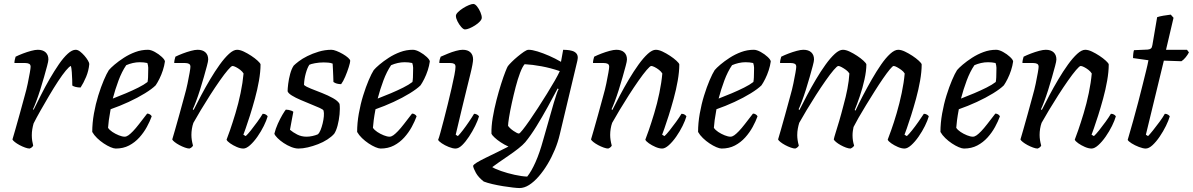

<svg xmlns="http://www.w3.org/2000/svg" viewBox="-20 -752 6039 972"><path d="M130 0Q121 0 107 -5Q93 -10 79 -17.5Q65 -25 55 -33Q45 -41 43 -46Q48 -61 57 -94Q66 -127 79 -172Q92 -217 105 -267Q114 -298 120.5 -329.5Q127 -361 131 -384Q135 -407 135 -414Q135 -425 127.5 -429Q120 -433 107 -433H53Q53 -441 55 -450Q57 -459 59 -465Q75 -473 96 -481Q117 -489 137.5 -494.5Q158 -500 171 -500Q197 -500 211 -487Q225 -474 225 -451Q225 -442 218.5 -418Q212 -394 203 -362Q194 -330 183.5 -297Q173 -264 163 -237.5Q153 -211 147 -199L150 -196Q167 -230 187.5 -271Q208 -312 231.5 -352.5Q255 -393 278 -426.5Q301 -460 323 -480Q345 -500 363 -500Q374 -500 385.5 -491Q397 -482 407.5 -470Q418 -458 425 -446Q432 -434 432 -428Q429 -394 416 -363Q403 -332 388 -309Q374 -309 362.5 -312Q351 -315 346 -319Q346 -329 345.5 -348Q345 -367 343.5 -387Q342 -407 339 -418Q331 -416 313.5 -395Q296 -374 274 -340.5Q252 -307 229 -268Q206 -229 185 -192Q164 -155 150 -127Q146 -113 143.5 -98Q141 -83 141 -67Q141 -53 143 -39.5Q145 -26 148 -15Q147 -12 142.5 -7.5Q138 -3 130 0Z M566 0Q556 0 539.5 -7Q523 -14 505 -26Q487 -38 471.5 -53Q456 -68 447 -84Q447 -129 455.5 -177Q464 -225 477.5 -268.5Q491 -312 505.5 -346Q520 -380 531 -397Q540 -408 560 -425Q580 -442 607 -459.5Q634 -477 665 -488.5Q696 -500 729 -500Q744 -500 764 -489Q784 -478 799 -464Q814 -450 815 -441Q812 -419 804.5 -396Q797 -373 787 -353Q777 -333 768 -320Q750 -302 713.5 -279.5Q677 -257 631.5 -236Q586 -215 540 -199Q534 -167 531 -144Q528 -121 527 -105Q534 -94 549 -84Q564 -74 581.5 -67Q599 -60 611 -60Q620 -60 630 -67Q640 -74 653.5 -88Q667 -102 684 -124Q701 -146 725 -177Q733 -177 739.5 -172.5Q746 -168 748 -163Q739 -138 723.5 -109.5Q708 -81 685.5 -56Q663 -31 633.5 -15.5Q604 0 566 0ZM551 -253Q585 -266 618 -280Q651 -294 680 -308.5Q709 -323 727 -337Q729 -348 729.5 -360Q730 -372 730 -382Q731 -396 730.5 -409Q730 -422 726 -433Q717 -435 707.5 -436Q698 -437 688 -437Q670 -437 652.5 -433Q635 -429 619 -422Q597 -390 580 -344.5Q563 -299 551 -253Z M939 0Q930 0 916 -5Q902 -10 888 -17.5Q874 -25 864 -33Q854 -41 852 -46Q857 -61 866 -94Q875 -127 888 -172Q901 -217 914 -267Q923 -298 929.5 -329.5Q936 -361 940 -384Q944 -407 944 -414Q944 -425 936.5 -429Q929 -433 916 -433H862Q862 -441 864 -450Q866 -459 868 -465Q884 -473 905 -481Q926 -489 946.5 -494.5Q967 -500 980 -500Q1006 -500 1020 -487Q1034 -474 1034 -451Q1034 -442 1027.5 -418Q1021 -394 1012 -362Q1003 -330 992.5 -297Q982 -264 972 -237.5Q962 -211 956 -199L960 -195Q977 -229 998.5 -269.5Q1020 -310 1044 -350.5Q1068 -391 1092.5 -425Q1117 -459 1139.5 -479.5Q1162 -500 1180 -500Q1195 -500 1214 -491Q1233 -482 1252 -469.5Q1271 -457 1284.5 -444.5Q1298 -432 1299 -426Q1299 -389 1291 -343.5Q1283 -298 1270.5 -252.5Q1258 -207 1245.5 -167.5Q1233 -128 1223.5 -101.5Q1214 -75 1212 -70L1224 -63Q1234 -72 1250 -92Q1266 -112 1283 -135.5Q1300 -159 1310 -176Q1320 -176 1326.5 -171.5Q1333 -167 1335 -163Q1329 -142 1315.5 -114.5Q1302 -87 1283.5 -60.5Q1265 -34 1246 -17Q1227 0 1212 0Q1197 0 1178.5 -8Q1160 -16 1145 -26.5Q1130 -37 1127 -45Q1132 -57 1144.5 -93Q1157 -129 1172 -178.5Q1187 -228 1198 -281Q1209 -334 1213 -380Q1207 -390 1196 -398.5Q1185 -407 1174 -412.5Q1163 -418 1157 -418Q1151 -418 1133.5 -397.5Q1116 -377 1092.5 -343.5Q1069 -310 1044 -271Q1019 -232 996.5 -194.5Q974 -157 959 -130Q954 -116 951.5 -100Q949 -84 949 -69Q949 -56 951 -43Q953 -30 957 -15Q956 -12 951.5 -7.5Q947 -3 939 0Z M1491 0Q1474 0 1454 -8Q1434 -16 1416 -28Q1398 -40 1385 -53Q1372 -66 1369 -75Q1375 -100 1386.5 -125.5Q1398 -151 1409.5 -170.5Q1421 -190 1427 -197Q1434 -197 1441.5 -195.5Q1449 -194 1455.5 -191.5Q1462 -189 1465 -186Q1462 -170 1457.5 -146.5Q1453 -123 1448 -95Q1463 -82 1484.5 -71Q1506 -60 1532 -60Q1546 -60 1562 -63.5Q1578 -67 1589 -72Q1597 -79 1603 -94Q1609 -109 1613.5 -127.5Q1618 -146 1619.5 -163.5Q1621 -181 1618 -192Q1616 -198 1597.5 -206Q1579 -214 1553.5 -224.5Q1528 -235 1502 -246Q1476 -257 1457.5 -268.5Q1439 -280 1436 -290Q1436 -303 1439 -327.5Q1442 -352 1449 -378Q1456 -404 1467 -420Q1475 -428 1492.5 -441.5Q1510 -455 1536 -468Q1562 -481 1593.5 -490.5Q1625 -500 1658 -500Q1668 -500 1683.5 -494Q1699 -488 1715.5 -478.5Q1732 -469 1742.5 -459.5Q1753 -450 1753 -444Q1753 -436 1745.5 -412Q1738 -388 1727.5 -363.5Q1717 -339 1707 -326Q1699 -326 1691 -327.5Q1683 -329 1676.5 -332Q1670 -335 1668 -337Q1668 -350 1667 -367Q1666 -384 1665.5 -401Q1665 -418 1664 -430Q1654 -434 1641.5 -435Q1629 -436 1619 -436Q1596 -436 1574.5 -432Q1553 -428 1546 -424Q1536 -409 1528 -380.5Q1520 -352 1519 -322Q1529 -313 1554.5 -303Q1580 -293 1610.5 -281Q1641 -269 1666 -255Q1691 -241 1699 -226Q1702 -203 1699 -173Q1696 -143 1689 -116.5Q1682 -90 1672 -75Q1659 -60 1637.5 -46Q1616 -32 1590 -22Q1564 -12 1538.5 -6Q1513 0 1491 0Z M1907 0Q1897 0 1880.5 -7Q1864 -14 1846 -26Q1828 -38 1812.5 -53Q1797 -68 1788 -84Q1788 -129 1796.5 -177Q1805 -225 1818.5 -268.5Q1832 -312 1846.5 -346Q1861 -380 1872 -397Q1881 -408 1901 -425Q1921 -442 1948 -459.5Q1975 -477 2006 -488.5Q2037 -500 2070 -500Q2085 -500 2105 -489Q2125 -478 2140 -464Q2155 -450 2156 -441Q2153 -419 2145.5 -396Q2138 -373 2128 -353Q2118 -333 2109 -320Q2091 -302 2054.5 -279.5Q2018 -257 1972.5 -236Q1927 -215 1881 -199Q1875 -167 1872 -144Q1869 -121 1868 -105Q1875 -94 1890 -84Q1905 -74 1922.5 -67Q1940 -60 1952 -60Q1961 -60 1971 -67Q1981 -74 1994.5 -88Q2008 -102 2025 -124Q2042 -146 2066 -177Q2074 -177 2080.5 -172.5Q2087 -168 2089 -163Q2080 -138 2064.5 -109.5Q2049 -81 2026.5 -56Q2004 -31 1974.5 -15.5Q1945 0 1907 0ZM1892 -253Q1926 -266 1959 -280Q1992 -294 2021 -308.5Q2050 -323 2068 -337Q2070 -348 2070.5 -360Q2071 -372 2071 -382Q2072 -396 2071.5 -409Q2071 -422 2067 -433Q2058 -435 2048.5 -436Q2039 -437 2029 -437Q2011 -437 1993.5 -433Q1976 -429 1960 -422Q1938 -390 1921 -344.5Q1904 -299 1892 -253Z M2286 0Q2272 0 2252 -8Q2232 -16 2216.5 -26.5Q2201 -37 2198 -44Q2202 -53 2209.5 -80.5Q2217 -108 2227 -146Q2237 -184 2247 -225Q2257 -266 2266 -305Q2275 -344 2280.5 -372.5Q2286 -401 2286 -414Q2286 -425 2279 -429Q2272 -433 2259 -433H2204Q2204 -443 2206.5 -452Q2209 -461 2211 -465Q2227 -472 2247.5 -480.5Q2268 -489 2288.5 -494.5Q2309 -500 2322 -500Q2348 -500 2361.5 -487Q2375 -474 2375 -451Q2375 -443 2371.5 -423.5Q2368 -404 2360.5 -374Q2353 -344 2342.5 -301Q2332 -258 2318 -200.5Q2304 -143 2287 -70L2298 -63Q2308 -73 2323 -92.5Q2338 -112 2354 -135.5Q2370 -159 2380 -176Q2388 -176 2395 -172Q2402 -168 2405 -163Q2399 -142 2385.5 -114.5Q2372 -87 2354.5 -60.5Q2337 -34 2319.5 -17Q2302 0 2286 0ZM2334 -603Q2326 -603 2315 -615.5Q2304 -628 2296 -644Q2288 -660 2288 -672Q2288 -680 2298.5 -690.5Q2309 -701 2324 -710.5Q2339 -720 2353.5 -726Q2368 -732 2376 -732Q2385 -732 2395 -719.5Q2405 -707 2412 -690.5Q2419 -674 2419 -662Q2419 -654 2409.5 -643.5Q2400 -633 2385 -623.5Q2370 -614 2356.5 -608.5Q2343 -603 2334 -603Z M2610 200Q2600 200 2577 197.5Q2554 195 2526.5 190.5Q2499 186 2473 180Q2447 174 2429 167Q2402 146 2389.5 123.5Q2377 101 2375 88Q2377 81 2394.5 70.5Q2412 60 2438.5 47Q2465 34 2495 19.5Q2525 5 2554 -10Q2534 -19 2515 -31.5Q2496 -44 2483 -56.5Q2470 -69 2468 -75Q2467 -112 2474.5 -156.5Q2482 -201 2493.5 -245.5Q2505 -290 2517 -327.5Q2529 -365 2538.5 -389Q2548 -413 2551 -417Q2557 -425 2570.5 -438.5Q2584 -452 2601 -466Q2618 -480 2632.5 -490Q2647 -500 2656 -500Q2674 -500 2701.5 -491.5Q2729 -483 2760 -469.5Q2791 -456 2820 -439L2831 -500Q2839 -500 2851.5 -499Q2864 -498 2876.5 -494.5Q2889 -491 2897 -482.5Q2905 -474 2905 -460Q2905 -459 2904.5 -455Q2904 -451 2903 -445L2814 -72Q2805 -33 2789 5.5Q2773 44 2752 79Q2731 114 2707 141.5Q2683 169 2658.5 184.5Q2634 200 2610 200ZM2649 142Q2670 116 2691 69Q2712 22 2730 -44L2784 -233Q2791 -256 2797.5 -275.5Q2804 -295 2808 -301L2803 -304Q2781 -262 2753 -211Q2725 -160 2696 -113Q2667 -66 2639 -32Q2627 -18 2603.5 0.5Q2580 19 2554 36.5Q2528 54 2506 69.5Q2484 85 2472 94Q2486 103 2517.5 114Q2549 125 2585.5 133Q2622 141 2649 142ZM2607 -76Q2611 -76 2625.5 -94Q2640 -112 2660.5 -141.5Q2681 -171 2704 -206.5Q2727 -242 2749 -277.5Q2771 -313 2788.5 -343.5Q2806 -374 2814 -392Q2767 -408 2721 -416.5Q2675 -425 2636 -427Q2625 -415 2613 -383.5Q2601 -352 2590.5 -311.5Q2580 -271 2571 -230Q2562 -189 2557 -157.5Q2552 -126 2552 -115Q2561 -102 2580 -89Q2599 -76 2607 -76Z M3059 0Q3050 0 3036 -5Q3022 -10 3008 -17.5Q2994 -25 2984 -33Q2974 -41 2972 -46Q2977 -61 2986 -94Q2995 -127 3008 -172Q3021 -217 3034 -267Q3043 -298 3049.5 -329.5Q3056 -361 3060 -384Q3064 -407 3064 -414Q3064 -425 3056.5 -429Q3049 -433 3036 -433H2982Q2982 -441 2984 -450Q2986 -459 2988 -465Q3004 -473 3025 -481Q3046 -489 3066.5 -494.5Q3087 -500 3100 -500Q3126 -500 3140 -487Q3154 -474 3154 -451Q3154 -442 3147.5 -418Q3141 -394 3132 -362Q3123 -330 3112.5 -297Q3102 -264 3092 -237.5Q3082 -211 3076 -199L3080 -195Q3097 -229 3118.5 -269.5Q3140 -310 3164 -350.5Q3188 -391 3212.5 -425Q3237 -459 3259.5 -479.5Q3282 -500 3300 -500Q3315 -500 3334 -491Q3353 -482 3372 -469.5Q3391 -457 3404.5 -444.5Q3418 -432 3419 -426Q3419 -389 3411 -343.5Q3403 -298 3390.5 -252.5Q3378 -207 3365.5 -167.5Q3353 -128 3343.5 -101.5Q3334 -75 3332 -70L3344 -63Q3354 -72 3370 -92Q3386 -112 3403 -135.5Q3420 -159 3430 -176Q3440 -176 3446.5 -171.5Q3453 -167 3455 -163Q3449 -142 3435.5 -114.5Q3422 -87 3403.5 -60.5Q3385 -34 3366 -17Q3347 0 3332 0Q3317 0 3298.5 -8Q3280 -16 3265 -26.5Q3250 -37 3247 -45Q3252 -57 3264.5 -93Q3277 -129 3292 -178.5Q3307 -228 3318 -281Q3329 -334 3333 -380Q3327 -390 3316 -398.5Q3305 -407 3294 -412.5Q3283 -418 3277 -418Q3271 -418 3253.5 -397.5Q3236 -377 3212.5 -343.5Q3189 -310 3164 -271Q3139 -232 3116.5 -194.5Q3094 -157 3079 -130Q3074 -116 3071.5 -100Q3069 -84 3069 -69Q3069 -56 3071 -43Q3073 -30 3077 -15Q3076 -12 3071.5 -7.5Q3067 -3 3059 0Z M3633 0Q3623 0 3606.5 -7Q3590 -14 3572 -26Q3554 -38 3538.5 -53Q3523 -68 3514 -84Q3514 -129 3522.5 -177Q3531 -225 3544.5 -268.5Q3558 -312 3572.5 -346Q3587 -380 3598 -397Q3607 -408 3627 -425Q3647 -442 3674 -459.5Q3701 -477 3732 -488.5Q3763 -500 3796 -500Q3811 -500 3831 -489Q3851 -478 3866 -464Q3881 -450 3882 -441Q3879 -419 3871.5 -396Q3864 -373 3854 -353Q3844 -333 3835 -320Q3817 -302 3780.5 -279.5Q3744 -257 3698.5 -236Q3653 -215 3607 -199Q3601 -167 3598 -144Q3595 -121 3594 -105Q3601 -94 3616 -84Q3631 -74 3648.5 -67Q3666 -60 3678 -60Q3687 -60 3697 -67Q3707 -74 3720.5 -88Q3734 -102 3751 -124Q3768 -146 3792 -177Q3800 -177 3806.5 -172.5Q3813 -168 3815 -163Q3806 -138 3790.5 -109.5Q3775 -81 3752.5 -56Q3730 -31 3700.5 -15.5Q3671 0 3633 0ZM3618 -253Q3652 -266 3685 -280Q3718 -294 3747 -308.5Q3776 -323 3794 -337Q3796 -348 3796.5 -360Q3797 -372 3797 -382Q3798 -396 3797.5 -409Q3797 -422 3793 -433Q3784 -435 3774.5 -436Q3765 -437 3755 -437Q3737 -437 3719.5 -433Q3702 -429 3686 -422Q3664 -390 3647 -344.5Q3630 -299 3618 -253Z M4006 0Q3997 0 3983 -5Q3969 -10 3955 -17.5Q3941 -25 3931 -33Q3921 -41 3919 -46Q3924 -61 3933 -94Q3942 -127 3955 -172Q3968 -217 3981 -267Q3990 -298 3996.5 -329.5Q4003 -361 4007 -384Q4011 -407 4011 -414Q4011 -425 4003.5 -429Q3996 -433 3983 -433H3929Q3929 -441 3931 -450Q3933 -459 3935 -465Q3951 -473 3972 -481Q3993 -489 4013.5 -494.5Q4034 -500 4047 -500Q4073 -500 4087 -487Q4101 -474 4101 -451Q4101 -442 4094.5 -418Q4088 -394 4079 -362Q4070 -330 4059.5 -297Q4049 -264 4039 -237.5Q4029 -211 4023 -199L4027 -195Q4044 -229 4065.5 -269.5Q4087 -310 4111 -350.5Q4135 -391 4159.5 -425Q4184 -459 4206.5 -479.5Q4229 -500 4247 -500Q4262 -500 4281 -491Q4300 -482 4319 -469.5Q4338 -457 4351.5 -444.5Q4365 -432 4366 -426Q4366 -393 4356.5 -350Q4347 -307 4333 -265.5Q4319 -224 4307 -195L4311 -192Q4327 -227 4348.5 -268Q4370 -309 4393.5 -350Q4417 -391 4440.5 -425Q4464 -459 4486.5 -479.5Q4509 -500 4527 -500Q4542 -500 4561 -491Q4580 -482 4599 -469.5Q4618 -457 4631.5 -444.5Q4645 -432 4646 -426Q4646 -389 4638 -343.5Q4630 -298 4617.5 -252.5Q4605 -207 4592.5 -167.5Q4580 -128 4570.5 -101.5Q4561 -75 4559 -70L4571 -63Q4581 -72 4597 -92Q4613 -112 4629.5 -135.5Q4646 -159 4657 -176Q4666 -176 4673 -171.5Q4680 -167 4682 -163Q4676 -142 4662.5 -114.5Q4649 -87 4630.5 -60.5Q4612 -34 4593 -17Q4574 0 4559 0Q4544 0 4525.5 -8Q4507 -16 4492 -26.5Q4477 -37 4474 -45Q4479 -58 4492 -94Q4505 -130 4519.5 -179.5Q4534 -229 4545 -281.5Q4556 -334 4560 -380Q4554 -390 4543 -398Q4532 -406 4521 -412Q4510 -418 4504 -418Q4499 -418 4484.5 -400.5Q4470 -383 4450 -354Q4430 -325 4408 -290Q4386 -255 4364.5 -220Q4343 -185 4326.5 -156Q4310 -127 4301 -109Q4299 -100 4297.5 -89Q4296 -78 4296 -67Q4296 -53 4298 -40Q4300 -27 4304 -15Q4303 -12 4298 -7.5Q4293 -3 4286 0Q4276 0 4262.5 -5Q4249 -10 4235.5 -17.5Q4222 -25 4212.5 -33Q4203 -41 4201 -46Q4203 -57 4210.5 -80.5Q4218 -104 4228.5 -139.5Q4239 -175 4251 -222Q4262 -261 4270 -302.5Q4278 -344 4280 -380Q4274 -390 4263 -398Q4252 -406 4241 -412Q4230 -418 4224 -418Q4218 -418 4200.5 -397.5Q4183 -377 4159.5 -343.5Q4136 -310 4111 -271Q4086 -232 4063.5 -194.5Q4041 -157 4026 -130Q4022 -117 4019 -101Q4016 -85 4016 -68Q4016 -56 4018 -42.5Q4020 -29 4024 -15Q4023 -12 4018.5 -7.5Q4014 -3 4006 0Z M4860 0Q4850 0 4833.5 -7Q4817 -14 4799 -26Q4781 -38 4765.5 -53Q4750 -68 4741 -84Q4741 -129 4749.5 -177Q4758 -225 4771.5 -268.5Q4785 -312 4799.5 -346Q4814 -380 4825 -397Q4834 -408 4854 -425Q4874 -442 4901 -459.5Q4928 -477 4959 -488.5Q4990 -500 5023 -500Q5038 -500 5058 -489Q5078 -478 5093 -464Q5108 -450 5109 -441Q5106 -419 5098.5 -396Q5091 -373 5081 -353Q5071 -333 5062 -320Q5044 -302 5007.5 -279.5Q4971 -257 4925.5 -236Q4880 -215 4834 -199Q4828 -167 4825 -144Q4822 -121 4821 -105Q4828 -94 4843 -84Q4858 -74 4875.5 -67Q4893 -60 4905 -60Q4914 -60 4924 -67Q4934 -74 4947.5 -88Q4961 -102 4978 -124Q4995 -146 5019 -177Q5027 -177 5033.5 -172.5Q5040 -168 5042 -163Q5033 -138 5017.5 -109.5Q5002 -81 4979.5 -56Q4957 -31 4927.5 -15.5Q4898 0 4860 0ZM4845 -253Q4879 -266 4912 -280Q4945 -294 4974 -308.5Q5003 -323 5021 -337Q5023 -348 5023.5 -360Q5024 -372 5024 -382Q5025 -396 5024.5 -409Q5024 -422 5020 -433Q5011 -435 5001.5 -436Q4992 -437 4982 -437Q4964 -437 4946.5 -433Q4929 -429 4913 -422Q4891 -390 4874 -344.5Q4857 -299 4845 -253Z M5233 0Q5224 0 5210 -5Q5196 -10 5182 -17.5Q5168 -25 5158 -33Q5148 -41 5146 -46Q5151 -61 5160 -94Q5169 -127 5182 -172Q5195 -217 5208 -267Q5217 -298 5223.5 -329.5Q5230 -361 5234 -384Q5238 -407 5238 -414Q5238 -425 5230.5 -429Q5223 -433 5210 -433H5156Q5156 -441 5158 -450Q5160 -459 5162 -465Q5178 -473 5199 -481Q5220 -489 5240.5 -494.5Q5261 -500 5274 -500Q5300 -500 5314 -487Q5328 -474 5328 -451Q5328 -442 5321.5 -418Q5315 -394 5306 -362Q5297 -330 5286.5 -297Q5276 -264 5266 -237.5Q5256 -211 5250 -199L5254 -195Q5271 -229 5292.5 -269.5Q5314 -310 5338 -350.5Q5362 -391 5386.5 -425Q5411 -459 5433.5 -479.5Q5456 -500 5474 -500Q5489 -500 5508 -491Q5527 -482 5546 -469.5Q5565 -457 5578.5 -444.5Q5592 -432 5593 -426Q5593 -389 5585 -343.5Q5577 -298 5564.5 -252.5Q5552 -207 5539.5 -167.5Q5527 -128 5517.5 -101.5Q5508 -75 5506 -70L5518 -63Q5528 -72 5544 -92Q5560 -112 5577 -135.5Q5594 -159 5604 -176Q5614 -176 5620.5 -171.5Q5627 -167 5629 -163Q5623 -142 5609.5 -114.5Q5596 -87 5577.5 -60.5Q5559 -34 5540 -17Q5521 0 5506 0Q5491 0 5472.5 -8Q5454 -16 5439 -26.5Q5424 -37 5421 -45Q5426 -57 5438.5 -93Q5451 -129 5466 -178.5Q5481 -228 5492 -281Q5503 -334 5507 -380Q5501 -390 5490 -398.5Q5479 -407 5468 -412.5Q5457 -418 5451 -418Q5445 -418 5427.5 -397.5Q5410 -377 5386.5 -343.5Q5363 -310 5338 -271Q5313 -232 5290.5 -194.5Q5268 -157 5253 -130Q5248 -116 5245.5 -100Q5243 -84 5243 -69Q5243 -56 5245 -43Q5247 -30 5251 -15Q5250 -12 5245.5 -7.5Q5241 -3 5233 0Z M5780 0Q5767 0 5746 -8Q5725 -16 5708.5 -26.5Q5692 -37 5689 -44Q5703 -92 5716.5 -140Q5730 -188 5742 -234Q5754 -280 5764 -320.5Q5774 -361 5782 -393Q5790 -425 5794 -447L5716 -458Q5716 -471 5717.5 -482.5Q5719 -494 5721 -498L5790 -501Q5801 -502 5806.5 -506.5Q5812 -511 5814 -524L5838 -665Q5849 -669 5869 -672.5Q5889 -676 5907 -678L5921 -662L5883 -500H5989L5999 -487Q5993 -475 5982.5 -462Q5972 -449 5961 -442L5872 -445L5781 -70L5792 -63Q5801 -72 5817 -92Q5833 -112 5850 -135Q5867 -158 5877 -176Q5886 -176 5893 -171.5Q5900 -167 5902 -163Q5896 -142 5882.5 -114.5Q5869 -87 5851 -60.5Q5833 -34 5814.5 -17Q5796 0 5780 0Z"/></svg>

Font: Texturina Medium 12pt
Style: Italic
Weight: 400
Italic angle: -11°
Version: Version 1.002